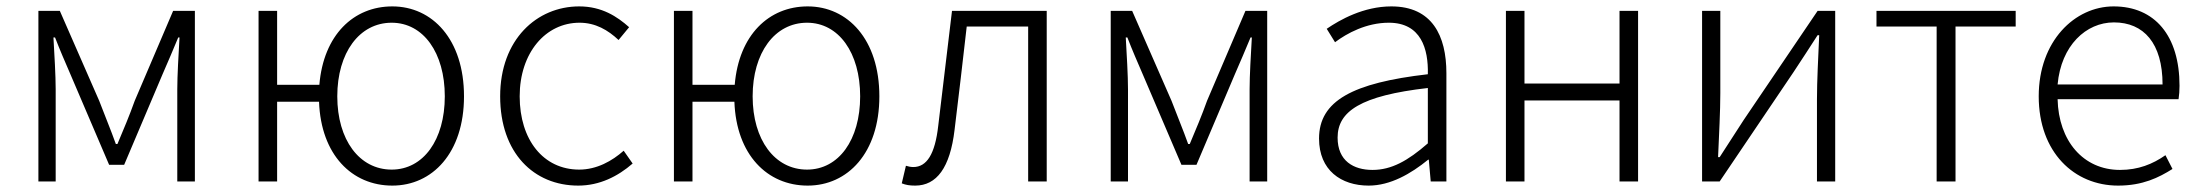

<svg xmlns="http://www.w3.org/2000/svg" viewBox="-20 -567 6873 600"><path d="M100 0H154V-288C154 -331 150 -397 147 -450H152C167 -411 184 -372 200 -335L321 -52H368L488 -335C504 -372 521 -411 537 -450H541C538 -397 534 -331 534 -288V0H589V-533H521L401 -252C385 -207 366 -162 347 -117H342C326 -162 307 -207 290 -252L167 -533H100Z M1204 -37C1103 -37 1034 -130 1034 -266C1034 -402 1103 -496 1204 -496C1303 -496 1370 -402 1370 -266C1370 -130 1303 -37 1204 -37ZM846 -302V-533H788V0H846V-249H977C983 -83 1080 13 1206 13C1331 13 1430 -89 1430 -266C1430 -444 1331 -547 1206 -547C1085 -547 991 -458 978 -302Z M1787 13C1854 13 1911 -16 1957 -56L1929 -96C1893 -64 1845 -37 1790 -37C1678 -37 1604 -130 1604 -266C1604 -402 1685 -496 1791 -496C1841 -496 1880 -473 1913 -442L1946 -482C1909 -515 1861 -547 1790 -547C1658 -547 1543 -444 1543 -266C1543 -89 1648 13 1787 13Z M2502 -37C2401 -37 2332 -130 2332 -266C2332 -402 2401 -496 2502 -496C2601 -496 2668 -402 2668 -266C2668 -130 2601 -37 2502 -37ZM2144 -302V-533H2086V0H2144V-249H2275C2281 -83 2378 13 2504 13C2629 13 2728 -89 2728 -266C2728 -444 2629 -547 2504 -547C2383 -547 2289 -458 2276 -302Z M2840 13C2907 13 2949 -43 2963 -161C2976 -269 2989 -376 3001 -484H3193V0H3251V-533H2955C2941 -413 2926 -294 2912 -174C2902 -85 2876 -45 2834 -45C2825 -45 2818 -47 2811 -49L2798 6C2811 11 2822 13 2840 13Z M3451 0H3505V-288C3505 -331 3501 -397 3498 -450H3503C3518 -411 3535 -372 3551 -335L3672 -52H3719L3839 -335C3855 -372 3872 -411 3888 -450H3892C3889 -397 3885 -331 3885 -288V0H3940V-533H3872L3752 -252C3736 -207 3717 -162 3698 -117H3693C3677 -162 3658 -207 3641 -252L3518 -533H3451Z M4257 13C4325 13 4389 -24 4443 -68H4445L4451 0H4500V-338C4500 -456 4455 -547 4328 -547C4241 -547 4167 -505 4126 -477L4152 -435C4189 -463 4250 -496 4320 -496C4421 -496 4444 -414 4442 -335C4207 -308 4102 -252 4102 -134C4102 -35 4171 13 4257 13ZM4269 -36C4210 -36 4160 -64 4160 -137C4160 -219 4232 -268 4442 -292V-119C4379 -64 4328 -36 4269 -36Z M4686 0H4744V-253H5041V0H5099V-533H5041V-306H4744V-533H4686Z M5299 0H5354L5585 -342C5606 -374 5639 -424 5660 -457H5665C5662 -386 5658 -315 5658 -256V0H5715V-533H5660L5429 -192C5408 -159 5375 -109 5354 -76H5349C5352 -147 5356 -219 5356 -276V-533H5299Z M6032 0H6091V-484H6279V-533H5844V-484H6032Z M6599 13C6676 13 6726 -12 6769 -39L6747 -82C6707 -54 6662 -36 6605 -36C6490 -36 6413 -127 6410 -257H6788C6790 -270 6791 -284 6791 -299C6791 -455 6714 -547 6585 -547C6464 -547 6351 -439 6351 -266C6351 -91 6462 13 6599 13ZM6410 -303C6421 -425 6499 -497 6586 -497C6679 -497 6738 -432 6738 -303Z"/></svg>

Font: Noto Sans CJK Light
Style: Regular
Weight: 300
Designer: Ryoko NISHIZUKA (kana & ideographs); Paul D. Hunt (Latin, Greek & Cyrillic); Wenlong ZHANG (bopomofo); Sandoll Communica
Foundry: Adobe Systems Incorporated
Version: Version 1.000;PS 1;hotconv 1.0.78;makeotf.lib2.5.61930